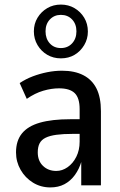

<svg xmlns="http://www.w3.org/2000/svg" viewBox="-20 -810 526 839"><path d="M200 9Q158 9 124 -12Q90 -33 70 -68Q50 -103 50 -144Q50 -195 76 -227Q102 -259 154.5 -274Q207 -289 287 -289H341V-225H299Q256 -225 226.5 -221Q197 -217 179 -208Q161 -199 153 -183.5Q145 -168 145 -144Q145 -107 168 -85Q191 -63 226 -63Q252 -63 275.5 -79.5Q299 -96 313.5 -125Q328 -154 328 -191V-333Q328 -382 306.5 -403Q285 -424 238 -424Q205 -424 169 -413.5Q133 -403 97 -378L66 -447Q93 -465 123.5 -476.5Q154 -488 186.5 -494.5Q219 -501 251 -501Q306 -501 344 -481.5Q382 -462 401.5 -423.5Q421 -385 421 -324V0H335V-105H336Q326 -71 307 -45Q288 -19 261.5 -5Q235 9 200 9ZM246 -555Q213 -555 186.5 -570.5Q160 -586 144 -613Q128 -640 128 -673Q128 -706 144 -732.5Q160 -759 186.5 -774.5Q213 -790 246 -790Q279 -790 305.5 -774.5Q332 -759 348 -732.5Q364 -706 364 -672Q364 -640 348 -613Q332 -586 306 -570.5Q280 -555 246 -555ZM246 -600Q276 -600 295 -620.5Q314 -641 314 -673Q314 -705 295 -725Q276 -745 246 -745Q217 -745 198 -725Q179 -705 179 -673Q179 -641 197.5 -620.5Q216 -600 246 -600Z"/></svg>

Font: Nunito Sans 10pt Condensed SemiBold
Style: Regular
Weight: 600
Width: 3
Designer: Vernon Adams
Foundry: Vernon Adams
Version: Version 3.101;gftools[0.9.27]